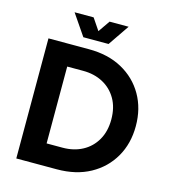

<svg xmlns="http://www.w3.org/2000/svg" viewBox="-126 -980 956 1081"><g transform="rotate(15 351.5 -440.0)"><path d="M70 0V-700H306Q418 -700 500 -655Q582 -610 627.5 -531Q673 -452 673 -350Q673 -248 627.5 -169Q582 -90 500 -45Q418 0 306 0ZM213 -126H306Q371 -126 421.5 -153Q472 -180 501 -230.5Q530 -281 530 -350Q530 -420 501 -470Q472 -520 421.5 -547Q371 -574 306 -574H213ZM258 -757 174 -880H285L331 -812L378 -880H489L405 -757Z"/></g></svg>

Font: MuseoModerno Thin SemiBold
Style: Regular
Weight: 600
Version: Version 1.003